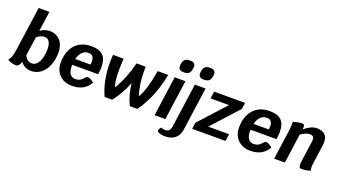

<svg xmlns="http://www.w3.org/2000/svg" viewBox="-97 -1549 4429 2487"><g transform="rotate(20 2117.0 -305.0)"><path d="M556 -337Q556 -236 523.5 -157Q491 -78 433 -34Q375 10 300 10Q256 10 216.5 -10.5Q177 -31 157 -64Q146 -27 130 -10Q114 7 91 7Q63 7 32 -2Q1 -11 -24 -27Q-1 -53 11.5 -90Q24 -127 35 -207L117 -791H265L226 -515Q286 -560 359 -560Q418 -560 462.5 -532.5Q507 -505 531.5 -454.5Q556 -404 556 -337ZM407 -332Q407 -396 384 -431Q361 -466 320 -466Q292 -466 263.5 -454Q235 -442 213 -420L176 -163Q193 -124 218 -105Q243 -86 279 -86Q317 -86 346 -116.5Q375 -147 391 -202.5Q407 -258 407 -332Z M777 -248V-227Q777 -161 802.5 -124.5Q828 -88 875 -88Q913 -88 940 -103Q967 -118 1000 -157Q1009 -168 1022 -168Q1039 -168 1062.5 -156Q1086 -144 1110 -123Q1071 -55 1010.5 -22.5Q950 10 862 10Q793 10 739.5 -19.5Q686 -49 656.5 -102Q627 -155 627 -224Q627 -327 663.5 -403Q700 -479 768 -519.5Q836 -560 929 -560Q1041 -560 1092.5 -508.5Q1144 -457 1144 -346Q1144 -308 1134 -248ZM788 -332H999Q1002 -355 1002 -374Q1002 -466 924 -466Q874 -466 839 -431Q804 -396 788 -332Z M1990 -550Q1960 -389 1905 -253.5Q1850 -118 1766 0H1661Q1598 -131 1581 -289Q1523 -136 1419 0H1314Q1226 -189 1226 -438Q1226 -498 1230 -550H1376Q1370 -451 1370 -381Q1370 -309 1376.5 -257.5Q1383 -206 1398 -162Q1502 -336 1554 -550H1680Q1679 -530 1679 -492Q1679 -311 1727 -159Q1767 -227 1794 -317Q1821 -407 1846 -550Z M2080 -550H2228L2151 0H2003ZM2093 -711Q2093 -723 2094 -729L2096 -744Q2108 -822 2185 -822H2199Q2268 -822 2268 -763Q2268 -758 2266 -744L2264 -729Q2254 -651 2175 -651H2161Q2093 -651 2093 -711Z M2119 185Q2113 179 2113 169Q2113 156 2122.5 141.5Q2132 127 2139 122Q2150 128 2163 131Q2176 134 2199 134Q2229 134 2248 116Q2267 98 2272 62L2358 -550H2506L2421 53Q2411 124 2360 168Q2309 212 2225 212Q2186 212 2157.5 204.5Q2129 197 2119 185ZM2371 -711Q2371 -723 2372 -729L2374 -744Q2386 -822 2463 -822H2477Q2546 -822 2546 -763Q2546 -758 2544 -744L2542 -729Q2532 -651 2453 -651H2439Q2371 -651 2371 -711Z M3038 -463 2707 -98H2994L2981 0H2521L2533 -88L2864 -452H2610L2624 -550H3050Z M3235 -248V-227Q3235 -161 3260.5 -124.5Q3286 -88 3333 -88Q3371 -88 3398 -103Q3425 -118 3458 -157Q3467 -168 3480 -168Q3497 -168 3520.5 -156Q3544 -144 3568 -123Q3529 -55 3468.5 -22.5Q3408 10 3320 10Q3251 10 3197.5 -19.5Q3144 -49 3114.5 -102Q3085 -155 3085 -224Q3085 -327 3121.5 -403Q3158 -479 3226 -519.5Q3294 -560 3387 -560Q3499 -560 3550.5 -508.5Q3602 -457 3602 -346Q3602 -308 3592 -248ZM3246 -332H3457Q3460 -355 3460 -374Q3460 -466 3382 -466Q3332 -466 3297 -431Q3262 -396 3246 -332Z M4150 -138Q4143 -93 4143 -66Q4143 -38 4152 -17Q4089 5 4027 5Q4009 5 4000.5 -7.5Q3992 -20 3992 -48Q3992 -67 3997 -102L4034 -363Q4037 -383 4037 -398Q4037 -429 4023 -442.5Q4009 -456 3977 -456Q3926 -456 3855 -405L3799 0H3651L3703 -370Q3716 -468 3716 -500Q3716 -518 3713 -531Q3793 -554 3838 -554Q3855 -554 3862.5 -545Q3870 -536 3870 -517Q3870 -512 3868 -496L3866 -483Q3924 -527 3961.5 -543.5Q3999 -560 4038 -560Q4187 -560 4187 -420Q4187 -406 4183 -372Z"/></g></svg>

Font: Krub
Style: Bold Italic
Weight: 700
Italic angle: -8°
Designer: Ekaluck Peanpanawate
Foundry: Cadson Demak Co.,Ltd.
Version: Version 1.000; ttfautohint (v1.6)